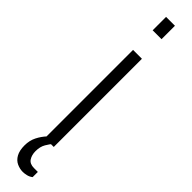

<svg xmlns="http://www.w3.org/2000/svg" viewBox="-317 -683 810 810"><g transform="rotate(45 88.0 -278.0)"><path d="M61 -643V-723H114V-643ZM61 0V-526H114V0ZM96 167Q78 167 60.5 159Q43 151 32.5 132Q22 113 22 83Q22 53 34 29.5Q46 6 63 -12H103V-7Q94 3 83 21.5Q72 40 72 67Q72 90 82.5 106Q93 122 118 122H141V153Q131 161 118.5 164Q106 167 96 167Z"/></g></svg>

Font: Archivo Condensed ExtraLight
Style: Regular
Weight: 250
Width: 3
Designer: Hector Gatti
Foundry: Omnibus-Type
Version: Version 2.001